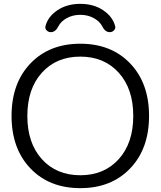

<svg xmlns="http://www.w3.org/2000/svg" viewBox="-20 -967 834 997"><path d="M578 -831Q581 -819 572 -809.5Q563 -800 550 -800Q526 -800 511 -830Q498 -856 467 -873Q436 -890 397 -890Q358 -890 327 -873Q296 -856 283 -830Q268 -800 244 -800Q231 -800 222 -809.5Q213 -819 216 -831Q229 -881 278.5 -914Q328 -947 397 -947Q466 -947 515.5 -914Q565 -881 578 -831ZM596.5 -589.5Q521 -673 397 -673Q273 -673 197.5 -589.5Q122 -506 122 -365Q122 -224 197.5 -140.5Q273 -57 397 -57Q521 -57 596.5 -140.5Q672 -224 672 -365Q672 -506 596.5 -589.5ZM656 -92.5Q558 10 397 10Q236 10 138 -92.5Q40 -195 40 -365Q40 -535 138 -637.5Q236 -740 397 -740Q558 -740 656 -637.5Q754 -535 754 -365Q754 -195 656 -92.5Z"/></svg>

Font: Rounded Mplus 1c
Style: Regular
Weight: 400
Version: Version 1.059.20150529